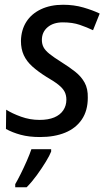

<svg xmlns="http://www.w3.org/2000/svg" viewBox="-20 -566 453 807"><path d="M148 10Q102 10 67 0.5Q32 -9 5 -24L6 -105Q31 -89 68.5 -75.5Q106 -62 146 -62Q183 -62 208 -72.5Q233 -83 246 -102.5Q259 -122 259 -147Q259 -166 251.5 -180.5Q244 -195 226 -209.5Q208 -224 175 -243Q140 -265 116 -286.5Q92 -308 80 -334Q68 -360 68 -394Q69 -440 90.5 -474Q112 -508 152 -527Q192 -546 245 -546Q291 -546 330.5 -534.5Q370 -523 399 -509L371 -439Q346 -451 315.5 -461.5Q285 -472 244 -472Q204 -472 180 -451.5Q156 -431 156 -398Q156 -381 163 -367.5Q170 -354 188 -339.5Q206 -325 238 -305Q270 -285 295.5 -265Q321 -245 335.5 -219Q350 -193 349 -155Q349 -101 324 -64Q299 -27 254 -8.5Q209 10 148 10ZM44 208Q54 191 67 165Q80 139 92.5 110.5Q105 82 112 61H195V71Q189 87 172.5 114Q156 141 135 170Q114 199 92 221H44Z"/></svg>

Font: Noto Sans Display
Style: Italic
Weight: 400
Italic angle: -12°
Designer: Monotype Design Team
Foundry: Monotype Imaging Inc.
Version: Version 2.003